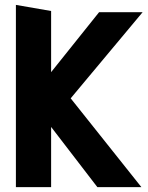

<svg xmlns="http://www.w3.org/2000/svg" viewBox="-20 -765 605 785"><path d="M378 0H558L269 -363L563 -715H385L189 -470V-720L45 -745V0H189V-246Z"/></svg>

Font: All Genders v4
Style: Bold
Weight: 700
Designer: Rassam Alawdi
Foundry: Rassam Art
Version: Version 3.100;FEAKit 1.0